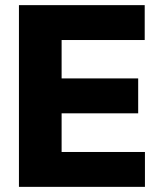

<svg xmlns="http://www.w3.org/2000/svg" viewBox="-20 -727 636 747"><path d="M53.7 -707H543V-571.3H219.7V-421.9H517.6V-286.1H219.7V-135.7H543.9V0H53.7Z"/></svg>

Font: WEMIX Pretendard ExtraBold
Style: Regular
Weight: 800
Designer: Base glyphs from Inter by Rasmus Andersson; Hangeul glyphs from Noto Sans CJK(Source Han Sans) by Jang Soo-young and Kan
Foundry: Kil Hyung-jin
Version: Version 1.000